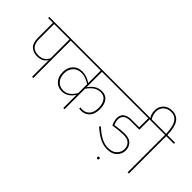

<svg xmlns="http://www.w3.org/2000/svg" viewBox="-94 -1595 2400 2400"><g transform="rotate(45 1106.0 -395.0)"><path d="M529 -681V-661H393V0H371V-295Q329 -224 234 -224Q165 -224 121.5 -264.5Q78 -305 78 -396V-661H-6V-681ZM371 -326V-661H100V-396Q100 -245 235 -245Q334 -245 371 -326Z M945 -661V-388Q1013 -491 1117 -491Q1185 -491 1221.5 -444Q1258 -397 1258 -314Q1258 -224 1214 -178Q1170 -132 1102 -132Q1087 -132 1070 -135L1068 -156Q1085 -153 1100 -153Q1159 -153 1197 -193Q1235 -233 1235 -314Q1235 -387 1203.5 -429Q1172 -471 1113 -471Q1021 -471 945 -362V0H923V-234Q897 -188 855 -160.5Q813 -133 762 -133Q689 -133 644.5 -182.5Q600 -232 600 -312Q600 -392 646 -442Q692 -492 771 -492Q847 -492 923 -441V-661H505V-681H1354V-661ZM766 -154Q818 -154 858.5 -186Q899 -218 923 -267V-421Q846 -472 775 -472Q705 -472 664 -427Q623 -382 623 -312Q623 -242 662.5 -198Q702 -154 766 -154Z M1629 -480Q1570 -480 1538 -454.5Q1506 -429 1506 -382Q1506 -345 1526 -301Q1630 -317 1698 -317Q1775 -317 1813 -277.5Q1851 -238 1851 -177Q1851 -114 1805 -67.5Q1759 -21 1673 -21Q1608 -21 1544.5 -52Q1481 -83 1403 -153L1417 -170Q1490 -103 1550 -72.5Q1610 -42 1672 -42Q1748 -42 1788 -83Q1828 -124 1828 -178Q1828 -230 1795.5 -263Q1763 -296 1693 -296Q1624 -296 1511 -279Q1484 -339 1484 -383Q1484 -440 1522 -470Q1560 -500 1629 -500H1765V-661H1329V-681H1945V-661H1787V-480Z M1658 132Q1658 115 1675 115Q1692 115 1692 132Q1692 150 1675 150Q1658 150 1658 132Z M2218 -681V-661H2082V0H2060V-661H1924V-681H2060Q2056 -805 2020 -862Q1984 -919 1912 -919Q1848 -919 1810.5 -880.5Q1773 -842 1773 -786Q1773 -757 1783.5 -726.5Q1794 -696 1807 -679L1787 -675Q1751 -715 1751 -787Q1751 -852 1794 -896Q1837 -940 1912 -940Q1995 -940 2037 -877.5Q2079 -815 2082 -681Z"/></g></svg>

Font: FiraGO Thin
Style: Regular
Weight: 100
Designer: bBox Type
Foundry: bBox Type GmbH
Version: Version 1.001;PS 001.001;hotconv 1.0.88;makeotf.lib2.5.64775